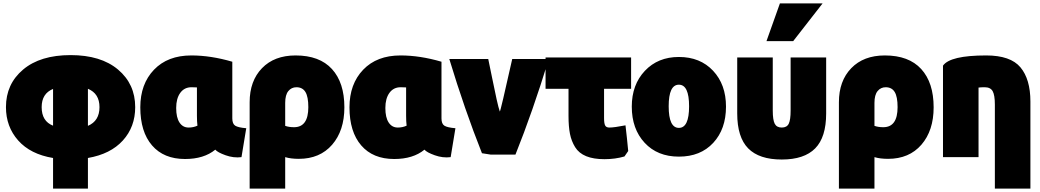

<svg xmlns="http://www.w3.org/2000/svg" viewBox="-20 -894 6114 1129"><path d="M775 -264Q775 -148 702.5 -68Q630 12 497 35V215H292V35Q159 13 87 -68Q15 -149 15 -264Q15 -400 116 -485Q217 -570 395 -570Q573 -570 674 -485Q775 -400 775 -264ZM565 -264Q565 -344 497 -372V-154Q565 -183 565 -264ZM225 -264Q225 -181 292 -155V-371Q225 -344 225 -264Z M1246 -14Q1179 41 1068 41Q943 41 874 -39Q805 -119 805 -263Q805 -400 885.5 -484Q966 -568 1105 -568Q1220 -568 1346 -531V-198Q1346 -166 1363 -155Q1380 -144 1428 -140L1400 30Q1354 36 1306.5 19Q1259 2 1246 -14ZM1138 -213V-380Q1131 -381 1106 -381Q1064 -381 1040 -348Q1016 -315 1016 -259Q1016 -203 1035.5 -173.5Q1055 -144 1089 -144Q1117 -144 1141 -155Q1138 -180 1138 -213Z M1737 40Q1690 40 1657 30V215H1448V-293Q1448 -418 1520.5 -493Q1593 -568 1718 -568Q1859 -568 1932 -488Q2005 -408 2005 -263Q2005 -126 1933 -43Q1861 40 1737 40ZM1657 -289V-154Q1679 -146 1709 -146Q1793 -146 1793 -264Q1793 -325 1776 -353Q1759 -381 1723 -381Q1694 -381 1675.5 -358.5Q1657 -336 1657 -289Z M2476 -14Q2409 41 2298 41Q2173 41 2104 -39Q2035 -119 2035 -263Q2035 -400 2115.5 -484Q2196 -568 2335 -568Q2450 -568 2576 -531V-198Q2576 -166 2593 -155Q2610 -144 2658 -140L2630 30Q2584 36 2536.5 19Q2489 2 2476 -14ZM2368 -213V-380Q2361 -381 2336 -381Q2294 -381 2270 -348Q2246 -315 2246 -259Q2246 -203 2265.5 -173.5Q2285 -144 2319 -144Q2347 -144 2371 -155Q2368 -180 2368 -213Z M2919 -238Q2923 -238 2992 -547H3207Q3112 -237 3011 15H2865Q2831 9 2814 7Q2712 -250 2622 -547H2851Q2858 -514 2873.5 -437.5Q2889 -361 2900 -311Q2911 -261 2919 -238Z M3674 -6 3652 26Q3598 42 3534 42Q3470 42 3427 24.5Q3384 7 3362 -28.5Q3340 -64 3331.5 -107Q3323 -150 3323 -212V-372H3188V-556H3691V-372H3532V-200Q3532 -168 3538.5 -156Q3545 -144 3563 -144Q3592 -144 3658 -157Q3661 -132 3666.5 -81.5Q3672 -31 3674 -6Z M4249 -267Q4249 -135 4174 -54Q4099 27 3972 27Q3846 27 3770.5 -54.5Q3695 -136 3695 -267Q3695 -396 3772 -477.5Q3849 -559 3972 -559Q4097 -559 4173 -478Q4249 -397 4249 -267ZM3972 -142Q4032 -142 4032 -269Q4032 -396 3972 -396Q3912 -396 3912 -269Q3912 -142 3972 -142Z M4577 44Q4444 44 4379.5 -21.5Q4315 -87 4315 -227V-556H4524V-244Q4524 -189 4535.5 -166.5Q4547 -144 4577 -144Q4607 -144 4618 -166.5Q4629 -189 4629 -244V-556H4838V-227Q4838 -87 4773.5 -21.5Q4709 44 4577 44ZM4644 -652H4487L4566 -874H4817Z M5202 40Q5155 40 5122 30V215H4913V-293Q4913 -418 4985.5 -493Q5058 -568 5183 -568Q5324 -568 5397 -488Q5470 -408 5470 -263Q5470 -126 5398 -43Q5326 40 5202 40ZM5122 -289V-154Q5144 -146 5174 -146Q5258 -146 5258 -264Q5258 -325 5241 -353Q5224 -381 5188 -381Q5159 -381 5140.5 -358.5Q5122 -336 5122 -289Z M5525 30V-508Q5567 -568 5779 -568Q5922 -568 5980.5 -498Q6039 -428 6039 -297V215H5830V-279Q5830 -335 5817 -358Q5804 -381 5770 -381Q5747 -381 5734 -379V30Z"/></svg>

Font: Repo
Style: ExtraBlack
Weight: 1000
Designer: Stefan Peev
Foundry: Context Ltd
Version: Version 001.000